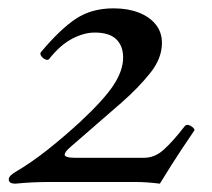

<svg xmlns="http://www.w3.org/2000/svg" viewBox="-20 -436 507 460"><path d="M17 4Q1 4 1 -6Q1 -11 5.5 -15.5Q10 -20 17 -24Q56 -47 95 -78Q134 -109 172 -144Q229 -197 252 -232Q275 -267 275 -298Q275 -326 258.5 -342Q242 -358 207 -358Q181 -358 152.5 -343Q124 -328 98 -295Q95 -291 89 -293.5Q83 -296 79 -301.5Q75 -307 78 -311Q125 -367 162.5 -391.5Q200 -416 252 -416Q286 -416 312 -406Q338 -396 353 -377.5Q368 -359 368 -333Q368 -296 339.5 -260.5Q311 -225 271 -190L149 -84Q142 -78 138.5 -73.5Q135 -69 135 -65Q135 -62 141 -60Q147 -58 158 -58H326Q351 -58 373 -78Q395 -98 422 -133Q427 -140 436.5 -134.5Q446 -129 446 -124Q429 -99 416 -79.5Q403 -60 391 -41Q379 -22 363 4Q347 2 332.5 1Q318 0 303 0H100Q78 0 57.5 1Q37 2 17 4Z"/></svg>

Font: Junicode VF
Style: Italic
Weight: 400
Italic angle: -11°
Designer: Peter S. Baker
Version: Version 2.209